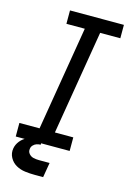

<svg xmlns="http://www.w3.org/2000/svg" viewBox="-135 -800 702 1039"><g transform="rotate(15 216.0 -280.5)"><path d="M16 0H318V-76H215L312 -660H425V-735H123V-660H226L129 -76H16ZM170 174H216L230 91H170Q154 91 139 87.5Q124 84 114 72Q104 60 107 44Q108 33 116.5 24Q125 15 136 11.5Q147 8 158 8V-22Q137 -22 115.5 -18Q94 -14 73.5 -4Q53 6 38.5 24.5Q24 43 20 65Q15 93 28 117Q41 141 64 154Q87 167 114.5 170.5Q142 174 170 174Z"/></g></svg>

Font: Iosevka Sparkle
Style: Italic
Weight: 400
Italic angle: -9°
Designer: Belleve Invis
Foundry: Belleve Invis
Version: Version 4.5.0; ttfautohint (v1.8.3)